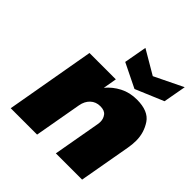

<svg xmlns="http://www.w3.org/2000/svg" viewBox="-214 -982 1143 1143"><g transform="rotate(45 357.5 -410.5)"><path d="M545 -568Q642 -568 678.5 -513Q715 -458 715 -391Q715 -361 709 -327L651 0H430L483 -299Q485 -310 485 -321Q485 -346 470 -366Q455 -386 419 -386Q382 -386 357 -362.5Q332 -339 325 -299L272 0H50L149 -564H371L356 -478Q389 -518 437 -543Q485 -568 545 -568ZM668 -677 490 -602 337 -677 363 -821 513 -733 694 -821Z"/></g></svg>

Font: Fz Poppins Black
Style: Italic
Weight: 900
Italic angle: -10°
Designer: Ninad Kale (Devanagari), Jonny Pinhorn (Latin)
Foundry: Indian Type Foundry
Version: Vit hóa bi Vntype.Com & FontZin.Com